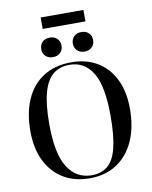

<svg xmlns="http://www.w3.org/2000/svg" viewBox="-111 -1144 980 1239"><g transform="rotate(-10 379.0 -524.5)"><path d="M377 14Q276 14 203 -30.5Q130 -75 90 -157Q50 -239 50 -351Q50 -475 90.5 -563Q131 -651 206.5 -697.5Q282 -744 387 -744Q485 -744 557 -700.5Q629 -657 668.5 -576.5Q708 -496 708 -383Q708 -262 668 -173Q628 -84 553.5 -35Q479 14 377 14ZM392 -3Q455 -3 496.5 -37.5Q538 -72 557.5 -150.5Q577 -229 577 -360Q577 -555 524 -642.5Q471 -730 372 -730Q307 -730 264 -694.5Q221 -659 199.5 -581.5Q178 -504 178 -375Q178 -181 234.5 -92Q291 -3 392 -3ZM484 -797Q455 -797 436.5 -814.5Q418 -832 418 -860Q418 -889 436 -907Q454 -925 484 -925Q515 -925 533 -907Q551 -889 551 -861Q551 -833 532.5 -815Q514 -797 484 -797ZM277 -797Q248 -797 229.5 -814.5Q211 -832 211 -860Q211 -889 229 -907Q247 -925 277 -925Q308 -925 326 -907Q344 -889 344 -861Q344 -833 325.5 -815Q307 -797 277 -797ZM243 -988V-1063H523V-988Z"/></g></svg>

Font: Literata 72pt Medium
Style: Regular
Weight: 500
Designer: Latin by Veronika Burian and Jose Scaglione. Greek by Irene Vlachou. Cyrillic by Vera Evstafieva.
Foundry: TypeTogether
Version: Version 3.002